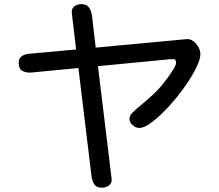

<svg xmlns="http://www.w3.org/2000/svg" viewBox="-20 -836 1040 910"><path d="M462.9 53.7Q438.5 53.7 427.7 38.6Q417 23.4 414.1 2L351.6 -513.7L128.9 -492.2Q104.5 -490.2 86.4 -500Q68.4 -509.8 68.4 -537.1Q68.4 -559.6 82.5 -569.3Q96.7 -579.1 117.2 -581.1L340.8 -601.6L320.3 -774.4Q318.4 -795.9 332.5 -806.2Q346.7 -816.4 365.2 -816.4Q390.6 -816.4 401.9 -800.3Q413.1 -784.2 416 -761.7L433.6 -610.4L863.3 -650.4Q880.9 -652.3 896 -641.1Q911.1 -629.9 920.4 -612.8Q929.7 -595.7 929.7 -580.1Q929.7 -557.6 914.1 -523.4Q898.4 -489.3 872.6 -449.7Q846.7 -410.2 814.9 -371.6Q783.2 -333 750.5 -300.8Q717.8 -268.6 689 -249Q660.2 -229.5 639.6 -229.5Q623 -229.5 608.4 -243.2Q593.8 -256.8 593.8 -273.4Q593.8 -288.1 607.9 -302.2Q622.1 -316.4 631.8 -324.2Q668.9 -354.5 703.6 -386.2Q738.3 -418 766.6 -457Q772.5 -463.9 783.7 -480Q794.9 -496.1 804.7 -512.7Q814.5 -529.3 814.5 -538.1Q814.5 -558.6 795.9 -555.7L793 -553.7L790 -555.7L444.3 -522.5L508.8 9.8Q511.7 31.2 497.1 42.5Q482.4 53.7 462.9 53.7Z"/></svg>

Font: Kosugi Maru
Style: Regular
Weight: 400
Designer: MOTOYA
Version: Version 4.002